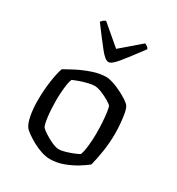

<svg xmlns="http://www.w3.org/2000/svg" viewBox="-178 -855 889 966"><g transform="rotate(30 267.0 -372.0)"><path d="M258 0Q233 0 206 -9Q179 -18 154.5 -31.5Q130 -45 112 -58Q94 -71 87 -79Q72 -98 64.5 -138.5Q57 -179 57 -223Q57 -284 64.5 -336.5Q72 -389 83 -421Q103 -433 139.5 -452Q176 -471 218.5 -485.5Q261 -500 298 -500Q315 -500 339 -492Q363 -484 387 -472Q411 -460 430 -447.5Q449 -435 456 -425Q464 -412 468.5 -386Q473 -360 475.5 -331Q478 -302 478 -278Q478 -221 469.5 -167.5Q461 -114 452 -81Q435 -67 404.5 -48Q374 -29 335.5 -14.5Q297 0 258 0ZM272 -65Q286 -65 308.5 -71.5Q331 -78 351.5 -86.5Q372 -95 380 -100Q388 -119 392 -156.5Q396 -194 396 -229Q396 -261 394 -293Q392 -325 388.5 -349Q385 -373 381 -382Q376 -388 356 -400Q336 -412 311.5 -422Q287 -432 269 -432Q255 -432 232 -426.5Q209 -421 186.5 -413Q164 -405 153 -400Q145 -383 141 -345Q137 -307 137 -274Q137 -221 142.5 -177.5Q148 -134 156 -123Q162 -116 183 -102Q204 -88 229 -76.5Q254 -65 272 -65ZM268 -570Q249 -570 217.5 -609.5Q186 -649 130 -724Q132 -728 139 -734.5Q146 -741 155 -744L269 -647L382 -744Q400 -737 406 -724Q348 -646 317 -608Q286 -570 268 -570Z"/></g></svg>

Font: Texturina Light
Style: Regular
Weight: 300
Designer: Guillermo Torres Carreño
Foundry: Omnibus-Type
Version: Version 1.002; ttfautohint (v1.8.3)